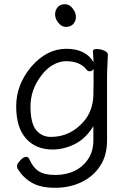

<svg xmlns="http://www.w3.org/2000/svg" viewBox="-20 -718 620 913"><path d="M425 -390Q417 -379 407.5 -379Q398 -379 393 -385Q362 -427 294 -427Q262 -427 230.5 -408.5Q199 -390 176 -358Q125 -291 125 -212Q125 -133 151.5 -100Q178 -67 222 -67Q313 -67 376 -138Q421 -188 424 -263Q425 -290 425 -324ZM493 -457Q489 -381 489 -358V-50Q489 23 455 73Q421 123 365.5 149Q310 175 242 175Q174 175 132.5 151.5Q91 128 64 85Q61 80 61 70.5Q61 61 76.5 44.5Q92 28 103.5 28Q115 28 119 38Q137 79 164.5 96.5Q192 114 243.5 114Q295 114 335.5 94Q376 74 400 37Q424 0 424 -51V-118Q387 -58 335 -32.5Q283 -7 230 -7Q151 -7 104 -59Q57 -111 57 -213Q57 -315 128 -400Q202 -486 295 -486Q388 -486 425 -422L422 -475Q422 -485 439.5 -485Q457 -485 475 -477.5Q493 -470 493 -458ZM288.5 -698Q310 -698 325.5 -678Q341 -658 341 -637.5Q341 -617 328 -603.5Q315 -590 294 -590Q273 -590 257.5 -609.5Q242 -629 242 -649.5Q242 -670 254.5 -684Q267 -698 288.5 -698Z"/></svg>

Font: LXGW WenKai
Style: Regular
Weight: 400
Designer: LXGW / Fontworks Inc.
Foundry: LXGW / Fontworks Inc.
Version: Version 1.520; June 14, 2025